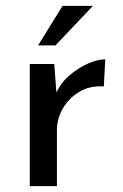

<svg xmlns="http://www.w3.org/2000/svg" viewBox="-20 -631 416 651"><path d="M164 -414 173 -294 168 -310Q184 -348 214.5 -374.5Q245 -401 278.5 -415.5Q312 -430 337 -430L332 -338Q285 -341 249.5 -320Q214 -299 193.5 -264Q173 -229 173 -189V0H81V-414ZM295 -611 168 -477H109L192 -611Z"/></svg>

Font: Josefin Sans Thin
Style: Regular
Weight: 400
Version: Version 2.000